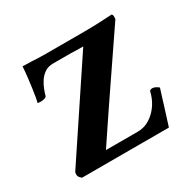

<svg xmlns="http://www.w3.org/2000/svg" viewBox="-105 -545 664 657"><g transform="rotate(-30 227.0 -216.5)"><path d="M284 -429Q325 -429 352 -430Q379 -431 410 -433Q414 -428 413.5 -422Q413 -416 413 -413Q342 -309 287 -228Q263 -193 240.5 -159.5Q218 -126 200.5 -100Q183 -74 172 -57.5Q161 -41 161 -41H286Q309 -41 327 -50.5Q345 -60 358.5 -74.5Q372 -89 380.5 -106Q389 -123 392 -138Q393 -142 396.5 -143.5Q400 -145 403 -145Q411 -145 418.5 -140.5Q426 -136 428 -134Q425 -125 419 -105.5Q413 -86 406.5 -65Q400 -44 394 -25.5Q388 -7 386 0H43Q41 -1 36 -6.5Q31 -12 31 -19Q31 -21 31.5 -25Q32 -29 34 -31L271 -387Q245 -387 223 -388H153Q133 -388 119.5 -379Q106 -370 97 -356.5Q88 -343 82.5 -328.5Q77 -314 74 -303Q72 -300 65.5 -298Q59 -296 51 -296Q46 -296 42.5 -296.5Q39 -297 39 -299Q41 -305 43.5 -319Q46 -333 48.5 -352Q51 -371 53.5 -392Q56 -413 57 -432Q73 -431 90 -431Q104 -430 120 -429.5Q136 -429 149 -429Z"/></g></svg>

Font: Vermiglione SemiBold
Style: Regular
Weight: 600
Version: Version 1.000